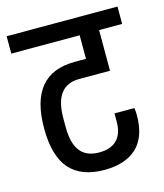

<svg xmlns="http://www.w3.org/2000/svg" viewBox="-102 -700 611 716"><g transform="rotate(-15 204.0 -342.0)"><path d="M115 -280V-246Q115 -183 139 -152.5Q163 -122 212 -122Q257 -122 280.5 -146Q304 -170 304 -215V-248H381Q383 -234 383 -220Q383 -136 339 -95Q295 -54 214 -54Q125 -54 80.5 -104.5Q36 -155 36 -262Q36 -472 210 -472H254V-563H-10V-630H418V-563H329V-406H210Q115 -406 115 -280Z"/></g></svg>

Font: Pragati Narrow
Style: Regular
Weight: 400
Designer: Hector Gatti, Marcela Romero, Pablo Cosgaya and Nicolas Silva
Foundry: Omnibus-Type
Version: Version 1.010; ttfautohint (v1.3)